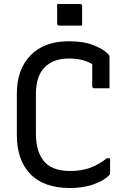

<svg xmlns="http://www.w3.org/2000/svg" viewBox="-20 -928 640 968"><path d="M268 -908H383Q394 -908 394 -897V-799H279Q268 -799 268 -810ZM333 20Q201 20 133 -50.5Q65 -121 65 -247V-457Q65 -577 133.5 -648.5Q202 -720 327 -720Q402 -720 452 -700Q502 -680 527 -654Q532 -649 532 -641V-483H456Q445 -483 445 -494V-605Q419 -620 390 -626.5Q361 -633 326 -633Q249 -633 205 -588.5Q161 -544 161 -453V-255Q161 -207 172.5 -170Q184 -133 209 -107Q232 -85 263.5 -75.5Q295 -66 333 -66Q390 -66 433 -81.5Q476 -97 519 -130H535V-56Q535 -49 530 -44Q502 -16 450 2Q398 20 333 20Z"/></svg>

Font: Recursive Sn Lnr St
Style: Regular
Weight: 400
Version: Version 1.079;hotconv 1.0.112;makeotfexe 2.5.65598; ttfautoh